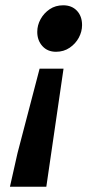

<svg xmlns="http://www.w3.org/2000/svg" viewBox="-20 -528 371 722"><path d="M17.4 174.2 45.9 47.6 128.9 -269.7H218.9L154.2 174.2ZM190.6 -333.3Q158.7 -333.3 139.4 -354.7Q120.1 -376.1 120.1 -408.1Q120.1 -433.1 132.6 -455.9Q145.1 -478.6 166.9 -493.4Q188.7 -508.1 217.8 -508.1Q249.9 -508.1 269.3 -487.6Q288.6 -467.1 288.6 -433.6Q288.6 -409.4 276.5 -386.6Q264.3 -363.7 242 -348.5Q219.7 -333.3 190.6 -333.3Z"/></svg>

Font: Source Sans 3
Style: Italic
Weight: 200
Italic angle: -11°
Designer: Paul D. Hunt
Foundry: Adobe
Version: Version 3.046;hotconv 1.0.118;makeotfexe 2.5.65603